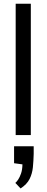

<svg xmlns="http://www.w3.org/2000/svg" viewBox="-20 -740 257 1052"><path d="M65.9 0V-719.7H148.9V0ZM92.8 292.5 64 262.2Q70.3 257.3 79.1 244.6Q87.9 231.9 95.2 210.9Q102.5 189.9 103 160.6L57.1 154.3V61.5H164.6V103Q163.6 141.6 160.2 176.5Q156.7 211.4 142.1 240.7Q127.4 270 92.8 292.5Z"/></svg>

Font: Pontano Sans
Style: Regular
Weight: 400
Designer: Vernon Adams
Foundry: Vernon Adams
Version: Version 2.001